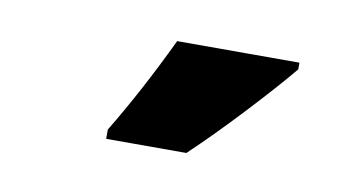

<svg xmlns="http://www.w3.org/2000/svg" viewBox="-34 -828 523 283"><g transform="rotate(10 228.0 -686.0)"><path d="M396 -756Q373 -728 331.5 -683.5Q290 -639 255 -606H135V-620Q175 -686 213 -766H396Z"/></g></svg>

Font: Noto Sans UI CondBlack
Style: Regular
Weight: 900
Width: 3
Designer: Monotype Design Team
Foundry: Monotype Imaging Inc.
Version: Version 1.001